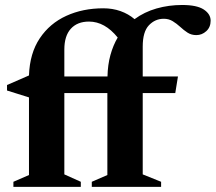

<svg xmlns="http://www.w3.org/2000/svg" viewBox="-20 -732 845 752"><path d="M296.5 0H32.5V-20L93.5 -46.5V-350.5L7.5 -377.5V-399L93.5 -436.5Q96.5 -523.5 135.8 -582Q175 -640.5 239.8 -670Q304.5 -699.5 384.5 -699.5Q421 -699.5 452 -688.5Q483 -677.5 507 -657Q545 -685 593 -698.8Q641 -712.5 693.5 -712.5Q751 -712.5 778 -694.8Q805 -677 805 -651Q805 -625.5 788 -610Q771 -594.5 749 -594.5Q729.5 -594.5 714.5 -604.2Q699.5 -614 685.8 -626.8Q672 -639.5 656.5 -649Q641 -658.5 621.5 -658.5Q587.5 -658.5 563.2 -633Q539 -607.5 539 -549.5V-432.5H677L666.5 -367.5H539V-49L611 -20V0H339.5V-20L400.5 -46.5V-367.5H232V-49L296.5 -20ZM232 -538V-432.5H401Q402 -478.5 412.5 -516.5Q423 -554.5 441 -585Q390.5 -647.5 328.5 -647.5Q283 -647.5 257.5 -619.5Q232 -591.5 232 -538Z"/></svg>

Font: Newsreader Text
Style: Bold
Weight: 700
Designer: Hugues Gentile
Foundry: Production Type
Version: Version 1.001